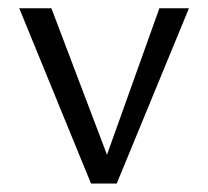

<svg xmlns="http://www.w3.org/2000/svg" viewBox="-20 -434 492 454"><path d="M195.2 0 25.5 -414.5H101.5L250.9 -20.8L215.8 -20.1L356.9 -414.5H426.8L256 0Z"/></svg>

Font: Ysabeau
Style: Bold
Weight: 700
Designer: Christian Thalmann (Catharsis Fonts)
Version: Version 2.000;gftools[0.9.27.dev2+g8671c4b]